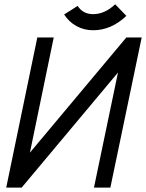

<svg xmlns="http://www.w3.org/2000/svg" viewBox="-20 -854 665 874"><path d="M8.3 0 149.9 -683.6H224.6L116.2 -159.2L555.2 -683.6H625L482.4 0H407.7L517.1 -523.9L78.6 0ZM403.8 -716.3Q362.3 -716.3 327.9 -735.4Q293.5 -754.4 272 -788.1L333.5 -827.1Q357.4 -789.6 403.8 -789.6Q457 -789.6 504.4 -834.5L555.2 -781.7Q486.3 -716.3 403.8 -716.3Z"/></svg>

Font: Anka/Coder
Style: Italic
Weight: 400
Italic angle: -12°
Monospace: yes
Version: Version 001.100